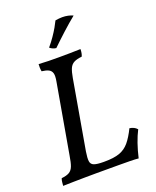

<svg xmlns="http://www.w3.org/2000/svg" viewBox="-160 -971 865 1066"><g transform="rotate(-20 272.5 -438.0)"><path d="M25 3Q26 -8 27 -19Q28 -30 32 -40Q62 -43 78 -52.5Q94 -62 102 -83Q110 -104 116 -143L188 -554Q194 -586 189.5 -602Q185 -618 170.5 -625.5Q156 -633 130 -636Q128 -646 127.5 -657.5Q127 -669 128 -679Q156 -677 185.5 -676.5Q215 -676 246 -676Q277 -676 311.5 -676.5Q346 -677 375 -678Q375 -666 373 -655Q371 -644 367 -636Q337 -633 320 -624Q303 -615 294.5 -595.5Q286 -576 280 -541L209 -133Q203 -96 205.5 -77Q208 -58 226 -51.5Q244 -45 281 -45H287Q343 -45 376.5 -57Q410 -69 433.5 -97Q457 -125 480 -172Q494 -170 504.5 -165Q515 -160 524 -150Q508 -119 494.5 -80Q481 -41 471 3Q452 1 420.5 0.5Q389 0 352 0Q315 0 279 0Q251 0 218.5 0Q186 0 153 0.5Q120 1 87.5 1.5Q55 2 25 3ZM251 -729Q241 -730 231.5 -734Q222 -738 214 -745Q235 -770 251.5 -794Q268 -818 280 -839Q292 -860 299 -875Q310 -877 320 -878Q330 -879 340 -879Q358 -879 374 -875.5Q390 -872 403 -866Q366 -836 326.5 -800Q287 -764 251 -729Z"/></g></svg>

Font: Vollkorn
Style: Italic
Weight: 400
Italic angle: -11°
Designer: Friedrich Althausen
Foundry: Friedrich Althausen
Version: Version 5.001